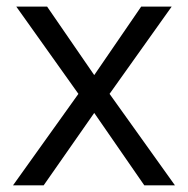

<svg xmlns="http://www.w3.org/2000/svg" viewBox="-20 -555 564 575"><path d="M308.1 -273.9 503.9 0H412.1L262.2 -216.8L110.8 0H19L214.8 -273.9L28.8 -535.2H121.1L262.2 -330.1L402.8 -535.2H494.1Z"/></svg>

Font: Open Sans Hebrew
Style: Regular
Weight: 400
Foundry: Ascender Corporation, Yanek Iontef
Version: Version 2.001;PS 002.001;hotconv 1.0.70;makeotf.lib2.5.58329